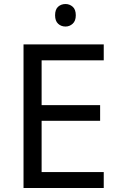

<svg xmlns="http://www.w3.org/2000/svg" viewBox="-20 -935 596 955"><path d="M496 0H97V-714H496V-635H187V-412H478V-334H187V-79H496ZM306 -915Q326 -915 341.5 -901.5Q357 -888 357 -859Q357 -831 341.5 -817Q326 -803 306 -803Q284 -803 269 -817Q254 -831 254 -859Q254 -888 269 -901.5Q284 -915 306 -915Z"/></svg>

Font: Noto Sans Gujarati
Style: Regular
Weight: 400
Designer: Jelle Bosma - Monotype Design Team, Universal Thirst
Foundry: Monotype Imaging Inc.
Version: Version 2.102